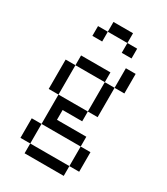

<svg xmlns="http://www.w3.org/2000/svg" viewBox="-213 -844 925 1062"><g transform="rotate(30 250.0 -312.5)"><path d="M312.5 -687.5H187.5V-750H312.5ZM62.5 -62.5H125V62.5H62.5ZM62.5 -437.5H125V-250H62.5ZM125 62.5H375V125H125ZM125 -250H312.5V-187.5H187.5V-125H375V-62.5H125ZM125 -500H312.5V-437.5H125ZM125 -687.5H187.5V-625H125ZM312.5 -437.5H375V-250H312.5ZM312.5 -687.5H375V-625H312.5ZM375 -62.5H437.5V62.5H375ZM375 -562.5H437.5V-437.5H375Z"/></g></svg>

Font: 寒蝉点阵体 16px
Style: Regular
Weight: 400
Designer: Designed by Warren2060
Foundry: ChillType
Version: Version 1.000